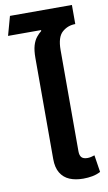

<svg xmlns="http://www.w3.org/2000/svg" viewBox="-98 -875 523 931"><g transform="rotate(-10 163.0 -409.5)"><path d="M107 -448V-606Q107 -644 114 -667.5Q121 -691 133 -706Q145 -721 158 -731L157 -735H-5L21 -829H326V-735Q289 -735 261.5 -711Q234 -687 234 -623V-448ZM235 10Q196 10 167.5 -2Q139 -14 123 -40.5Q107 -67 107 -109V-548H234V-125Q234 -104 243 -94.5Q252 -85 272 -85Q280 -85 289.5 -87Q299 -89 307 -92L320 -8Q301 2 279.5 6Q258 10 235 10Z"/></g></svg>

Font: Noto Sans Thai SemiBold
Style: Regular
Weight: 600
Version: Version 2.001